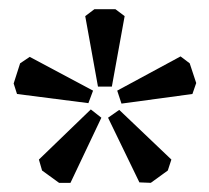

<svg xmlns="http://www.w3.org/2000/svg" viewBox="-20 -856 456 419"><path d="M193.8 -667 166 -820.8 186 -835.9H231.9L252 -820.8L224.1 -667ZM240.2 -616.2 354 -507.8 346.2 -483.9 309.1 -457 284.2 -458 215.8 -599.1ZM201.2 -599.1 133.8 -457H108.9L71.8 -483.9L64.9 -507.8L178.2 -617.2ZM235.8 -658.2 374 -732.9 394 -717.8 408.2 -674.8 399.9 -650.9 245.1 -629.9ZM172.9 -630.9 17.1 -650.9 9.8 -673.8 23.9 -717.8 44.9 -731.9 183.1 -658.2Z"/></svg>

Font: Amethysta
Style: Regular
Weight: 400
Designer: Konstantin Vinogradov, Alexei Vanyashin
Foundry: Cyreal (www.cyreal.org)
Version: Version 1.003